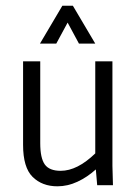

<svg xmlns="http://www.w3.org/2000/svg" viewBox="-20 -654 478 678"><path d="M323.2 0 318.4 -55.7Q288.1 -28.3 253.4 -12.2Q218.8 3.9 182.6 3.9Q128.9 3.9 95.2 -29.3Q61.5 -62.5 61.5 -142.6V-437.5H122.1V-148.4Q122.1 -95.7 138.2 -73.2Q154.3 -50.8 194.3 -50.8Q252.9 -50.8 316.4 -112.3V-437.5H377V-68.4L378.9 0ZM316.4 -500H258.8L218.8 -574.2L178.7 -500H121.1L200.2 -633.8H237.3Z"/></svg>

Font: Sudo Light
Style: Regular
Weight: 300
Monospace: yes
Designer: Jens Kutilek
Foundry: Jens Kutilek
Version: Version 0.040